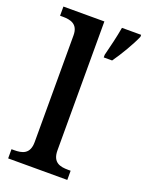

<svg xmlns="http://www.w3.org/2000/svg" viewBox="-143 -832 690 903"><g transform="rotate(20 201.5 -380.0)"><path d="M14 0H310V-46H297C257 -46 219 -54 219 -115V-760H14V-714H27C66 -714 105 -706 105 -649V-115C105 -54 67 -46 27 -46H14ZM274 -613V-600H316C346 -642 385 -708 403 -750V-760H307C299 -713 285 -656 274 -613Z"/></g></svg>

Font: Noto Naskh Arabic UI Medium
Style: Regular
Weight: 500
Designer: Monotype Design Team, David Williams, Mohamad Dakak and Nizar Qandah
Foundry: Monotype Imaging Inc.
Version: Version 2.014